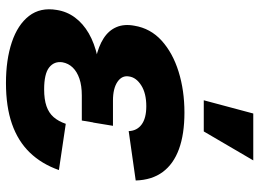

<svg xmlns="http://www.w3.org/2000/svg" viewBox="-126 -680 815 602"><g transform="rotate(90 281.0 -378.5)"><path d="M239.7 9.8Q167 9.8 112.1 -8.5Q57.1 -26.9 29.5 -62.5Q2 -98.1 10.7 -149.4Q15.6 -181.2 34.4 -206.5Q53.2 -231.9 84 -249.8Q114.7 -267.6 157.2 -277.1Q199.7 -286.6 252.9 -286.6H367.2L357.4 -228H278.8Q248 -228 226.1 -220.5Q204.1 -212.9 191.2 -199.5Q178.2 -186 174.8 -167.5Q170.9 -141.6 190.9 -125.7Q210.9 -109.9 259.8 -109.9Q291 -109.9 312.3 -117.2Q333.5 -124.5 346.7 -139.6Q359.9 -154.8 367.7 -177.7L512.7 -156.2Q493.7 -102.1 457.8 -64.9Q421.9 -27.8 367.9 -9Q314 9.8 239.7 9.8ZM250 -263.7Q200.2 -263.7 162.4 -272Q124.5 -280.3 99.6 -296.4Q74.7 -312.5 64.5 -336.7Q54.2 -360.8 60.1 -392.6Q68.4 -443.4 106.9 -478.3Q145.5 -513.2 204.3 -531.5Q263.2 -549.8 332.5 -549.8Q399.9 -549.8 446.8 -532.7Q493.7 -515.6 518.8 -481.7Q543.9 -447.8 545.4 -397L390.6 -375Q389.6 -400.9 369.9 -415.5Q350.1 -430.2 312.5 -430.2Q272 -430.2 247.1 -414.3Q222.2 -398.4 219.2 -376Q215.3 -354 236.1 -339.8Q256.8 -325.7 294.9 -325.7H374L363.8 -263.7ZM293.9 -610.4 335.4 -765.6H482.4L391.6 -610.4Z"/></g></svg>

Font: Inter 16pt ExtraBold
Style: Italic
Weight: 800
Italic angle: -9.3988°
Version: Version 4.001;git-66647c0bb